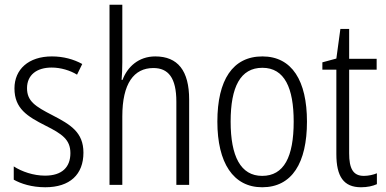

<svg xmlns="http://www.w3.org/2000/svg" viewBox="-20 -780 1629 810"><path d="M332 -136C332 -223 276 -255 201 -294C129 -331 94 -353 94 -408C94 -463 134 -495 198 -495C236 -495 276 -483 305 -465L327 -510C291 -530 247 -542 199 -542C100 -542 41 -487 41 -407C41 -322 95 -289 172 -250C242 -215 277 -191 277 -134C277 -75 242 -39 170 -39C121 -39 72 -56 38 -78V-22C68 -5 114 10 171 10C275 10 332 -44 332 -136Z M496 -518V-760H442V0H496V-289C496 -428 545 -493 627 -493C690 -493 724 -452 724 -351V0H778V-360C778 -482 730 -542 635 -542C564 -542 517 -497 497 -443H493C495 -467 496 -489 496 -518Z M1275 -267C1275 -439 1212 -542 1087 -542C962 -542 897 -443 897 -267C897 -93 964 10 1086 10C1212 10 1275 -93 1275 -267ZM953 -267C953 -413 994 -494 1087 -494C1181 -494 1219 -408 1219 -267C1219 -118 1178 -38 1086 -38C995 -38 953 -121 953 -267Z M1515 -38C1469 -38 1453 -70 1453 -133V-486H1569V-532H1453V-658H1416L1399 -533L1340 -517V-486H1399V-130C1399 -35 1430 10 1503 10C1530 10 1552 5 1570 -3V-49C1556 -43 1535 -38 1515 -38Z"/></svg>

Font: Noto Sans Thai Cond Light
Style: Regular
Weight: 300
Width: 3
Designer: Monotype Design Team
Foundry: Monotype Imaging Inc.
Version: Version 2.002